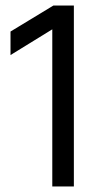

<svg xmlns="http://www.w3.org/2000/svg" viewBox="-20 -674 363 694"><path d="M18 -475V-560L173 -654H247V0H169V-568Z"/></svg>

Font: Hind Regular
Style: Regular
Weight: 400
Designer: Manushi Parikh, Satya Rajpurohit
Foundry: Indian Type Foundry
Version: Version 1.201;PS 1.0;hotconv 1.0.78;makeotf.lib2.5.61930; tt